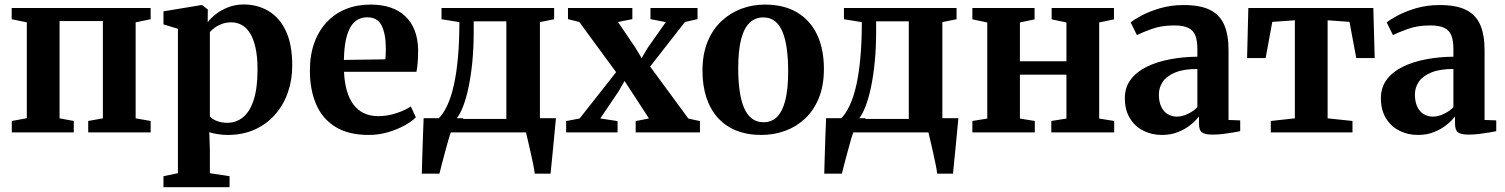

<svg xmlns="http://www.w3.org/2000/svg" viewBox="-20 -578 6569 838"><path d="M31.5 0V-50L97 -62V-480.5L31 -494V-543H637.5V-494L572 -480.5V-61.5L637.5 -50V0H365V-50L429 -61.5V-486H240V-61.5L302 -50V0Z M693.5 239V191L756.5 178V-452.5L693.5 -471.5V-528.5L856.5 -555.5H863L887 -536.5L886.5 -481Q899 -498 921.8 -516Q944.5 -534 975.8 -546.2Q1007 -558.5 1043.5 -558.5Q1103.5 -558.5 1151.5 -530.2Q1199.5 -502 1227.5 -443.2Q1255.5 -384.5 1255.5 -292Q1255.5 -229 1236.2 -174Q1217 -119 1180 -77.2Q1143 -35.5 1091 -12.2Q1039 11 973 11Q951 11 928.5 7.2Q906 3.5 893.5 -1L896 78V178L982 191V239ZM972.5 -42Q1010.5 -42 1040.2 -65.8Q1070 -89.5 1087 -141Q1104 -192.5 1104 -275Q1104 -330.5 1095.2 -369.8Q1086.5 -409 1071 -433.5Q1055.5 -458 1034.8 -469.2Q1014 -480.5 990 -480.5Q967.5 -480.5 949 -473.8Q930.5 -467 917 -457Q903.5 -447 896 -438V-70Q903.5 -59.5 924.5 -50.8Q945.5 -42 972.5 -42Z M1589.5 11Q1500.5 11 1443.5 -24.5Q1386.5 -60 1359.5 -123.5Q1332.5 -187 1332.5 -270Q1332.5 -337.5 1351.8 -390.8Q1371 -444 1406.2 -481.5Q1441.5 -519 1489.8 -538.5Q1538 -558 1596.5 -558Q1696 -558 1749.5 -506.5Q1803 -455 1805 -361Q1805 -328 1803 -304.5Q1801 -281 1797.5 -264.5H1481.5Q1483.5 -218.5 1493.8 -182.5Q1504 -146.5 1522.8 -121.5Q1541.5 -96.5 1568.8 -83.8Q1596 -71 1632 -71Q1670.5 -71 1710.5 -84.2Q1750.5 -97.5 1773 -113.5L1795 -66Q1779 -49 1747.2 -31.2Q1715.5 -13.5 1674.5 -1.2Q1633.5 11 1589.5 11ZM1481 -316.5 1662 -319Q1663 -330.5 1663.5 -342.2Q1664 -354 1664 -365.5Q1664 -428.5 1646.2 -465.5Q1628.5 -502.5 1582.5 -502.5Q1561 -502.5 1543 -493.2Q1525 -484 1511.5 -462.8Q1498 -441.5 1490 -405.8Q1482 -370 1481 -316.5Z M1869.5 0V-55.5L1890 -56.5Q1914 -79 1931.8 -117Q1949.5 -155 1961.2 -208.2Q1973 -261.5 1979 -330Q1985 -398.5 1985 -481.5L1907 -494V-543H2398.5V-494L2336.5 -481.5V0ZM1971.5 -59H2190V-485H2047.5V-439Q2047.5 -371 2041.8 -310.8Q2036 -250.5 2025.8 -200.8Q2015.5 -151 2001.8 -115Q1988 -79 1971.5 -59ZM1821 180Q1822 148.5 1823 108.2Q1824 68 1825.8 23.8Q1827.5 -20.5 1829 -62H2002.5L1948.5 -2.5Q1943.5 10.5 1936.2 35.8Q1929 61 1921.2 90Q1913.5 119 1907 143.8Q1900.5 168.5 1898 180ZM2314 180Q2312 162.5 2306.8 137.2Q2301.5 112 2295.5 85Q2289.5 58 2284 35Q2278.5 12 2275.5 -0.5L2241 -62H2406.5Q2405 -45.5 2402.5 -20.8Q2400 4 2397.5 32.5Q2395 61 2392 89.2Q2389 117.5 2386.8 141.2Q2384.5 165 2383 180Z M2510 -61 2669 -263 2508.5 -482 2459 -494.5V-543H2740V-494.5L2677.5 -482L2753 -370L2780.5 -324.5L2806.5 -368.5L2886 -481.5L2819 -494.5V-543H3024.5V-494.5L2969.5 -482L2817.5 -287.5L2984.5 -60.5L3035 -49.5V0H2754.5V-49.5L2812.5 -61L2737 -177L2706 -224.5L2680 -179.5L2600 -61L2675.5 -49.5V0H2451V-49.5Z M3046 -269Q3046 -341.5 3068.2 -395.8Q3090.5 -450 3129 -486Q3167.5 -522 3216.2 -540Q3265 -558 3318 -558Q3401.5 -558 3459 -523.8Q3516.5 -489.5 3546.2 -426.8Q3576 -364 3576 -277.5Q3576 -204 3553.8 -149.8Q3531.5 -95.5 3493 -59.8Q3454.5 -24 3405.5 -6.5Q3356.5 11 3303.5 11Q3241.5 11 3193.5 -8.2Q3145.5 -27.5 3112.8 -64.2Q3080 -101 3063 -152.8Q3046 -204.5 3046 -269ZM3312.5 -44.5Q3348 -44.5 3371.8 -68.2Q3395.5 -92 3407.8 -141.2Q3420 -190.5 3420 -266Q3420 -320 3414.2 -363.5Q3408.5 -407 3395.8 -438Q3383 -469 3362.5 -485.5Q3342 -502 3311.5 -502Q3276 -502 3251.5 -478.5Q3227 -455 3214.5 -406Q3202 -357 3202 -280.5Q3202 -226.5 3208 -183Q3214 -139.5 3227 -108.5Q3240 -77.5 3261.2 -61Q3282.5 -44.5 3312.5 -44.5Z M3626 0V-55.5L3646.5 -56.5Q3670.5 -79 3688.2 -117Q3706 -155 3717.8 -208.2Q3729.5 -261.5 3735.5 -330Q3741.5 -398.5 3741.5 -481.5L3663.5 -494V-543H4155V-494L4093 -481.5V0ZM3728 -59H3946.5V-485H3804V-439Q3804 -371 3798.2 -310.8Q3792.5 -250.5 3782.2 -200.8Q3772 -151 3758.2 -115Q3744.5 -79 3728 -59ZM3577.5 180Q3578.5 148.5 3579.5 108.2Q3580.5 68 3582.2 23.8Q3584 -20.5 3585.5 -62H3759L3705 -2.5Q3700 10.5 3692.8 35.8Q3685.5 61 3677.8 90Q3670 119 3663.5 143.8Q3657 168.5 3654.5 180ZM4070.5 180Q4068.5 162.5 4063.2 137.2Q4058 112 4052 85Q4046 58 4040.5 35Q4035 12 4032 -0.5L3997.5 -62H4163Q4161.5 -45.5 4159 -20.8Q4156.5 4 4154 32.5Q4151.5 61 4148.5 89.2Q4145.5 117.5 4143.2 141.2Q4141 165 4139.5 180Z M4224 0V-50L4289 -60.5V-480L4224 -493.5V-543H4495.5V-493.5L4431.5 -480V-310.5H4634.5V-480L4570 -493.5V-543H4842V-493.5L4777.5 -480V-60.5L4843 -50V0H4568.5V-50L4634.5 -60.5V-252H4431.5V-60.5L4496.5 -50V0Z M5051 11Q5007 11 4970.2 -7.5Q4933.5 -26 4911.5 -62Q4889.5 -98 4889.5 -149.5Q4889.5 -197 4915.2 -231Q4941 -265 4985.5 -286.8Q5030 -308.5 5086.8 -319.2Q5143.5 -330 5206 -330.5V-364Q5206 -399.5 5197.5 -422.2Q5189 -445 5167 -456Q5145 -467 5105 -467Q5049.5 -467 5007.5 -451.8Q4965.5 -436.5 4942 -425L4915 -480Q4928 -491.5 4961.2 -509.5Q4994.5 -527.5 5042.2 -541.8Q5090 -556 5146.5 -556Q5218 -556 5260.8 -535Q5303.5 -514 5322.8 -470.5Q5342 -427 5342 -360V-54.5L5393 -52.5V-5.5Q5382 -3 5361.2 0.5Q5340.5 4 5317 6.8Q5293.5 9.5 5273 9.5Q5239.5 9.5 5226.2 0Q5213 -9.5 5213 -39.5V-70Q5201.5 -54 5178.8 -35Q5156 -16 5123.8 -2.5Q5091.5 11 5051 11ZM5117 -69Q5138.5 -69 5163.5 -80.5Q5188.5 -92 5206 -110V-277Q5147.5 -277 5110.2 -262Q5073 -247 5055.5 -221.8Q5038 -196.5 5038 -165.5Q5038 -134.5 5048 -112.8Q5058 -91 5076 -80Q5094 -69 5117 -69Z M5526.5 0V-50L5631.5 -61.5V-489.5L5533 -482.5L5504 -324.5H5423L5428.5 -543H5974L5980 -324.5H5899.5L5870 -482.5L5774.5 -489.5V-61.5L5883 -50V0Z M6168.5 11Q6124.5 11 6087.8 -7.5Q6051 -26 6029 -62Q6007 -98 6007 -149.5Q6007 -197 6032.8 -231Q6058.5 -265 6103 -286.8Q6147.5 -308.5 6204.2 -319.2Q6261 -330 6323.5 -330.5V-364Q6323.5 -399.5 6315 -422.2Q6306.5 -445 6284.5 -456Q6262.5 -467 6222.5 -467Q6167 -467 6125 -451.8Q6083 -436.5 6059.5 -425L6032.5 -480Q6045.5 -491.5 6078.8 -509.5Q6112 -527.5 6159.8 -541.8Q6207.5 -556 6264 -556Q6335.5 -556 6378.2 -535Q6421 -514 6440.2 -470.5Q6459.5 -427 6459.5 -360V-54.5L6510.5 -52.5V-5.5Q6499.5 -3 6478.8 0.5Q6458 4 6434.5 6.8Q6411 9.5 6390.5 9.5Q6357 9.5 6343.8 0Q6330.5 -9.5 6330.5 -39.5V-70Q6319 -54 6296.2 -35Q6273.5 -16 6241.2 -2.5Q6209 11 6168.5 11ZM6234.5 -69Q6256 -69 6281 -80.5Q6306 -92 6323.5 -110V-277Q6265 -277 6227.8 -262Q6190.5 -247 6173 -221.8Q6155.5 -196.5 6155.5 -165.5Q6155.5 -134.5 6165.5 -112.8Q6175.5 -91 6193.5 -80Q6211.5 -69 6234.5 -69Z"/></svg>

Font: Merriweather 48pt
Style: Bold
Weight: 700
Version: Version 2.100